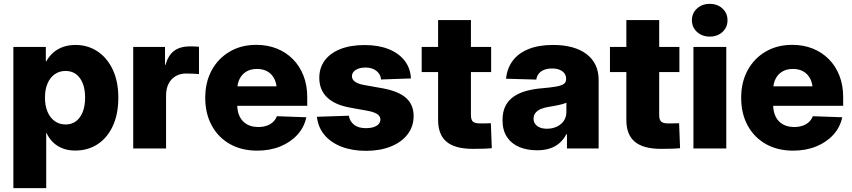

<svg xmlns="http://www.w3.org/2000/svg" viewBox="-20 -764 4384 988"><path d="M48.8 204.1V-522.5H215.8V-449.2H218.8Q232.9 -475.1 254.4 -493.7Q275.9 -512.2 304.4 -522.5Q333 -532.7 368.7 -532.7Q432.1 -532.7 481.9 -499.5Q531.7 -466.3 560.3 -405.5Q588.9 -344.7 588.9 -261.7Q588.9 -177.7 561 -116.7Q533.2 -55.7 483.2 -22.5Q433.1 10.7 367.2 10.7Q331.5 10.7 303 -0.2Q274.4 -11.2 253.4 -31.2Q232.4 -51.3 219.7 -79.1H217.8V204.1ZM317.4 -123.5Q349.1 -123.5 371.3 -140.4Q393.6 -157.2 405.8 -188.2Q418 -219.2 418 -261.7Q418 -304.2 405.8 -335Q393.6 -365.7 371.3 -382.3Q349.1 -398.9 317.4 -398.9Q285.6 -398.9 261.7 -382.1Q237.8 -365.2 224.6 -334.5Q211.4 -303.7 211.4 -261.7Q211.4 -219.7 224.6 -188.7Q237.8 -157.7 261.7 -140.6Q285.6 -123.5 317.4 -123.5Z M665.5 0V-522.5H829.1V-429.7H831.1Q845.7 -480 876.5 -502.7Q907.2 -525.4 957.5 -525.4Q970.7 -525.4 982.2 -524.9Q993.7 -524.4 1003.9 -523.4V-382.8Q994.1 -383.8 974.6 -384.8Q955.1 -385.7 937.5 -385.7Q907.2 -385.7 883.8 -372.1Q860.4 -358.4 847.4 -333Q834.5 -307.6 834.5 -271.5V0Z M1303.7 11.2Q1223.1 11.2 1162.8 -22.9Q1102.5 -57.1 1069.3 -118.7Q1036.1 -180.2 1036.1 -260.7Q1036.1 -340.8 1069.3 -402.1Q1102.5 -463.4 1161.9 -498.3Q1221.2 -533.2 1298.8 -533.2Q1356.9 -533.2 1404.8 -513.9Q1452.6 -494.6 1487.5 -459.2Q1522.5 -423.8 1541.7 -374.5Q1561 -325.2 1561 -264.6V-219.7H1091.8V-319.8H1481.4L1404.3 -298.8Q1404.3 -333 1392.1 -357.7Q1379.9 -382.3 1357.2 -395.8Q1334.5 -409.2 1302.2 -409.2Q1270.5 -409.2 1247.8 -395.8Q1225.1 -382.3 1212.9 -357.9Q1200.7 -333.5 1200.7 -299.3V-226.1Q1200.7 -189.9 1213.6 -163.8Q1226.6 -137.7 1251 -124Q1275.4 -110.4 1309.1 -110.4Q1333.5 -110.4 1352.8 -117.2Q1372.1 -124 1385.3 -136.5Q1398.4 -148.9 1404.8 -166L1556.2 -160.6Q1545.9 -109.9 1510.7 -71Q1475.6 -32.2 1422.4 -10.5Q1369.1 11.2 1303.7 11.2Z M1863.8 12.2Q1792.5 12.2 1737.5 -9Q1682.6 -30.3 1649.7 -69.6Q1616.7 -108.9 1610.8 -163.1L1774.9 -168.5Q1780.3 -138.7 1802.5 -121.6Q1824.7 -104.5 1862.8 -104.5Q1897.9 -104.5 1917.7 -116.7Q1937.5 -128.9 1937.5 -148.9Q1937.5 -166 1921.4 -176.8Q1905.3 -187.5 1874 -193.4L1780.3 -210.4Q1702.6 -224.6 1662.8 -263.2Q1623 -301.8 1623 -363.3Q1623 -415 1651.1 -452.9Q1679.2 -490.7 1731.4 -511.5Q1783.7 -532.2 1856 -532.2Q1927.7 -532.2 1980 -511.2Q2032.2 -490.2 2062 -451.9Q2091.8 -413.6 2094.7 -360.4L1940.9 -355Q1939 -381.8 1917 -399.2Q1895 -416.5 1861.3 -416.5Q1829.1 -416.5 1810.1 -403.8Q1791 -391.1 1791 -372.1Q1791 -355.5 1805.4 -344.5Q1819.8 -333.5 1848.1 -327.6L1951.7 -309.1Q2032.2 -293.9 2070.3 -259.3Q2108.4 -224.6 2108.4 -167Q2108.4 -113.3 2077.6 -73Q2046.9 -32.7 1991.5 -10.3Q1936 12.2 1863.8 12.2Z M2507.3 -522.5V-393.1H2149.9V-522.5ZM2234.4 -660.6H2403.3V-171.9Q2403.3 -147.9 2413.3 -138.4Q2423.3 -128.9 2450.2 -128.9Q2461.9 -128.9 2480 -129.2Q2498 -129.4 2505.9 -129.9L2510.7 -1.5Q2494.1 0.5 2467.3 1.2Q2440.4 2 2413.1 2Q2321.8 2 2278.1 -34.4Q2234.4 -70.8 2234.4 -146.5Z M2743.2 9.3Q2691.4 9.3 2651.4 -7.8Q2611.3 -24.9 2588.6 -59.3Q2565.9 -93.8 2565.9 -145.5Q2565.9 -189.9 2581.5 -219.7Q2597.2 -249.5 2625 -268.1Q2652.8 -286.6 2689.2 -296.4Q2725.6 -306.2 2766.6 -309.6Q2813 -313.5 2840.8 -318.4Q2868.7 -323.2 2880.9 -331.8Q2893.1 -340.3 2893.1 -356V-358.9Q2893.1 -375 2884.3 -386.7Q2875.5 -398.4 2859.4 -405Q2843.3 -411.6 2820.8 -411.6Q2797.9 -411.6 2780.3 -404.8Q2762.7 -397.9 2752.4 -385Q2742.2 -372.1 2739.7 -354.5L2584 -358.9Q2589.4 -413.1 2618.7 -451.9Q2647.9 -490.7 2700.2 -511.7Q2752.4 -532.7 2825.7 -532.7Q2880.9 -532.7 2924.3 -520.8Q2967.8 -508.8 2998.3 -485.6Q3028.8 -462.4 3044.7 -429Q3060.5 -395.5 3060.5 -352.5V0H2897.5V-73.2H2894.5Q2879.4 -45.4 2858.2 -27.1Q2836.9 -8.8 2808.6 0.2Q2780.3 9.3 2743.2 9.3ZM2794.4 -101.6Q2822.8 -101.6 2845.5 -112.3Q2868.2 -123 2881.3 -142.3Q2894.5 -161.6 2894.5 -187.5V-235.4Q2887.7 -232.4 2878.2 -229.5Q2868.7 -226.6 2856.7 -223.9Q2844.7 -221.2 2831.1 -218.8Q2817.4 -216.3 2802.7 -213.9Q2779.8 -210.4 2762.5 -202.9Q2745.1 -195.3 2735.4 -183.1Q2725.6 -170.9 2725.6 -153.3Q2725.6 -137.2 2734.4 -125.5Q2743.2 -113.8 2758.5 -107.7Q2773.9 -101.6 2794.4 -101.6Z M3476.1 -522.5V-393.1H3118.7V-522.5ZM3203.1 -660.6H3372.1V-171.9Q3372.1 -147.9 3382.1 -138.4Q3392.1 -128.9 3418.9 -128.9Q3430.7 -128.9 3448.7 -129.2Q3466.8 -129.4 3474.6 -129.9L3479.5 -1.5Q3462.9 0.5 3436 1.2Q3409.2 2 3381.8 2Q3290.5 2 3246.8 -34.4Q3203.1 -70.8 3203.1 -146.5Z M3548.3 0V-522.5H3717.3V0ZM3632.3 -575.7Q3592.8 -575.7 3566.7 -599.6Q3540.5 -623.5 3540.5 -660.2Q3540.5 -696.3 3566.7 -720.2Q3592.8 -744.1 3631.8 -744.1Q3671.9 -744.1 3697.8 -720.2Q3723.6 -696.3 3723.6 -659.7Q3723.6 -623.5 3697.8 -599.6Q3671.9 -575.7 3632.3 -575.7Z M4061.5 11.2Q3981 11.2 3920.7 -22.9Q3860.4 -57.1 3827.1 -118.7Q3793.9 -180.2 3793.9 -260.7Q3793.9 -340.8 3827.1 -402.1Q3860.4 -463.4 3919.7 -498.3Q3979 -533.2 4056.6 -533.2Q4114.7 -533.2 4162.6 -513.9Q4210.4 -494.6 4245.4 -459.2Q4280.3 -423.8 4299.6 -374.5Q4318.8 -325.2 4318.8 -264.6V-219.7H3849.6V-319.8H4239.3L4162.1 -298.8Q4162.1 -333 4149.9 -357.7Q4137.7 -382.3 4115 -395.8Q4092.3 -409.2 4060.1 -409.2Q4028.3 -409.2 4005.6 -395.8Q3982.9 -382.3 3970.7 -357.9Q3958.5 -333.5 3958.5 -299.3V-226.1Q3958.5 -189.9 3971.4 -163.8Q3984.4 -137.7 4008.8 -124Q4033.2 -110.4 4066.9 -110.4Q4091.3 -110.4 4110.6 -117.2Q4129.9 -124 4143.1 -136.5Q4156.2 -148.9 4162.6 -166L4314 -160.6Q4303.7 -109.9 4268.6 -71Q4233.4 -32.2 4180.2 -10.5Q4127 11.2 4061.5 11.2Z"/></svg>

Font: Inter 28pt ExtraBold
Style: Regular
Weight: 800
Designer: Rasmus Andersson
Foundry: rsms
Version: Version 4.001;git-66647c0bb